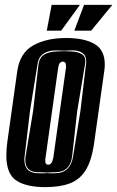

<svg xmlns="http://www.w3.org/2000/svg" viewBox="-20 -756 481 788"><path d="M166 12Q88 12 47 -15Q6 -42 6 -118Q6 -130 7 -144Q8 -158 10 -173L51 -465Q62 -539 116 -569.5Q170 -600 252 -600Q326 -600 368 -575.5Q410 -551 410 -492Q410 -485 409.5 -478.5Q409 -472 408 -465L367 -174Q357 -99 332.5 -59Q308 -19 267 -3.5Q226 12 166 12ZM138 -45H165Q171 -45 174 -46Q176 -45 181 -45H205Q269 -45 280 -114L310 -300L333 -493Q337 -525 319 -538Q301 -551 269 -549L244 -548L214 -549Q182 -550 160.5 -537Q139 -524 134 -493L103 -300L81 -114Q80 -110 80 -107Q80 -104 80 -101Q80 -45 138 -45ZM165 -48 153 -49H138Q84 -49 84 -98Q84 -102 84 -106Q84 -110 85 -114L116 -301L138 -493Q143 -522 163 -533Q183 -544 214 -545L244 -546L269 -545Q300 -544 317 -533Q334 -522 329 -493L297 -301L276 -114Q268 -49 205 -49H191Q188 -49 185.5 -48.5Q183 -48 181 -48ZM178 -80Q185 -80 191 -87Q196 -94 199 -110L250 -473Q251 -476 251 -479Q251 -482 251 -484Q251 -491 249 -497Q245 -503 238 -503Q230 -503 225 -496.5Q220 -490 218 -473L167 -110Q166 -106 166 -102.5Q166 -99 166 -96Q166 -89 167 -87Q170 -80 178 -80ZM172 -630 192 -736H308L231 -630ZM285 -630 325 -736H441L354 -630Z"/></svg>

Font: Alumni Sans Inline One
Style: Italic
Weight: 400
Italic angle: -8°
Designer: Robert E. Leuschke
Foundry: Robert E. Leuschke
Version: Version 1.100; ttfautohint (v1.8.3)